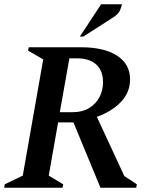

<svg xmlns="http://www.w3.org/2000/svg" viewBox="-27 -882 714 902"><path d="M-7 0 -5 -16 80 -57 176 -603 105 -644 108 -660H353Q462 -660 523 -620.5Q584 -581 584 -509Q584 -448 541 -403Q498 -358 428 -333L557 -55L616 -16L613 0H445L318 -307H246L202 -57L270 -16L267 0ZM334 -608H299L254 -355H316Q360 -355 392 -374.5Q424 -394 440.5 -426Q457 -458 457 -496Q457 -550 425 -579Q393 -608 334 -608ZM348 -710 448 -862H546Q543 -847 535.5 -831Q528 -815 503 -799L364 -710Z"/></svg>

Font: Spectral SemiBold
Style: Italic
Weight: 600
Italic angle: -10°
Designer: Jean-Baptiste Levee
Foundry: Production Type
Version: Version 2.001